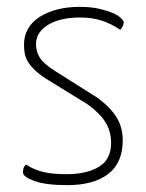

<svg xmlns="http://www.w3.org/2000/svg" viewBox="-20 -530 427 560"><path d="M212 -510Q245 -510 269 -504.5Q293 -499 309 -492Q325 -485 333 -477Q341 -469 341 -465Q341 -456 331 -443Q304 -461 276.5 -470Q249 -479 213 -479Q186 -479 163 -474Q140 -469 122.5 -459Q105 -449 95 -434.5Q85 -420 85 -401Q85 -380 96 -362Q107 -344 142 -322L264 -245Q301 -218 319.5 -188.5Q338 -159 338 -121Q338 -55 295.5 -22.5Q253 10 176 10Q114 10 80.5 -2Q47 -14 47 -27Q47 -33 48.5 -39Q50 -45 56 -50Q79 -35 105.5 -28.5Q132 -22 174 -22Q233 -22 268.5 -43.5Q304 -65 304 -113Q304 -148 287 -174.5Q270 -201 235 -226L123 -295Q100 -309 85.5 -322Q71 -335 63 -347.5Q55 -360 52.5 -372.5Q50 -385 50 -400Q50 -426 62 -446.5Q74 -467 96 -481Q118 -495 147.5 -502.5Q177 -510 212 -510Z"/></svg>

Font: Yanone Kaffeesatz Thin
Style: Regular
Weight: 250
Designer: Yanone
Foundry: Yanone Font Production. Not for release.
Version: Version 1.002